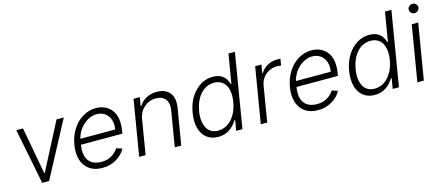

<svg xmlns="http://www.w3.org/2000/svg" viewBox="-51 -1269 4172 1820"><g transform="rotate(-15 2034.5 -359.5)"><path d="M551.1 -545.5 261 0H193.5L85.2 -545.5H150.9L236.2 -83.5H240.8L479.8 -545.5Z M782.7 11.4Q707.4 11.4 656.8 -24.3Q606.2 -60 586.6 -123.6Q567.1 -187.1 581 -269.5Q594.5 -351.2 635.3 -415.8Q676.1 -480.5 736.7 -516.7Q797.2 -552.9 866.8 -552.9Q912.3 -552.9 950.1 -536.8Q987.9 -520.6 1015.6 -487.4Q1043.3 -454.2 1053.3 -403.8Q1063.2 -353.3 1052.9 -285.2L1047.9 -253.9H641.3Q625.4 -152.3 664.6 -99.4Q703.8 -46.5 791.5 -46.5Q846.9 -46.5 889.2 -71.6Q931.5 -96.6 954.9 -136L1011.4 -116.5Q982.2 -61.4 921.7 -25Q861.2 11.4 782.7 11.4ZM650.9 -309.7H992.5Q1001.4 -361.9 987.7 -404.1Q974.1 -446.4 940.2 -470.9Q906.2 -495.4 858.3 -495.4Q811.4 -495.4 767.2 -469.1Q723 -442.8 692.6 -400.6Q662.3 -358.3 650.9 -309.7Z M1264.6 -340.9 1208.1 0H1144.9L1235.8 -545.5H1297.2L1283 -459.9H1288.7Q1315 -502.8 1360.6 -527.7Q1406.2 -552.6 1464.8 -552.6Q1548.7 -552.6 1590.6 -500.4Q1632.5 -448.2 1616.8 -353.3L1557.5 0H1494.3L1552.6 -349.4Q1563.6 -416.5 1533.2 -455.6Q1502.8 -494.7 1439.6 -494.7Q1374.3 -494.7 1325.6 -452.9Q1277 -411.2 1264.6 -340.9Z M1920.5 11.4Q1853.7 11.4 1808.4 -23.8Q1763.1 -58.9 1745.7 -123.2Q1728.3 -187.5 1742.2 -271.3Q1763.1 -397.4 1838.4 -475.1Q1913.7 -552.9 2014.2 -552.9Q2132.1 -552.9 2162.6 -441.4H2168.3L2215.9 -727.3H2279.1L2158.4 0H2096.9L2114 -101.2H2106.5Q2037.3 11.4 1920.5 11.4ZM1933.9 -46.5Q2012.1 -46.5 2068.4 -109.2Q2124.6 -171.9 2141.3 -272.4Q2152.3 -338.1 2141.2 -388.1Q2130 -438.2 2096.4 -466.8Q2062.9 -495.4 2010.7 -495.4Q1970.5 -495.4 1935.5 -478.3Q1900.6 -461.3 1874.8 -431.1Q1849.1 -400.9 1831.5 -360.4Q1813.9 -320 1806.1 -272.4Q1797.2 -224.8 1801.8 -183.4Q1806.5 -142 1821.2 -111.7Q1835.9 -81.3 1865.1 -63.9Q1894.2 -46.5 1933.9 -46.5Z M2338.4 0 2429.3 -545.5H2490.8L2476.6 -461.6H2481.2Q2504.3 -502.8 2549.4 -528.2Q2594.5 -553.6 2646 -553.6Q2670.8 -553.6 2679.3 -552.6L2668.3 -488.3Q2639.9 -491.8 2630.3 -491.8Q2566.4 -491.8 2518.3 -452.4Q2470.2 -413 2459.9 -352.3L2401.6 0Z M2898.1 11.4Q2822.8 11.4 2772.2 -24.3Q2721.6 -60 2702.1 -123.6Q2682.5 -187.1 2696.4 -269.5Q2709.9 -351.2 2750.7 -415.8Q2791.5 -480.5 2852.1 -516.7Q2912.6 -552.9 2982.2 -552.9Q3027.7 -552.9 3065.5 -536.8Q3103.3 -520.6 3131 -487.4Q3158.7 -454.2 3168.7 -403.8Q3178.6 -353.3 3168.3 -285.2L3163.4 -253.9H2756.7Q2740.8 -152.3 2780 -99.4Q2819.2 -46.5 2907 -46.5Q2962.4 -46.5 3004.6 -71.6Q3046.9 -96.6 3070.3 -136L3126.8 -116.5Q3097.7 -61.4 3037.1 -25Q2976.6 11.4 2898.1 11.4ZM2766.3 -309.7H3108Q3116.8 -361.9 3103.2 -404.1Q3089.5 -446.4 3055.6 -470.9Q3021.7 -495.4 2973.7 -495.4Q2926.8 -495.4 2882.6 -469.1Q2838.4 -442.8 2808.1 -400.6Q2777.7 -358.3 2766.3 -309.7Z M3456.3 11.4Q3389.6 11.4 3344.3 -23.8Q3299 -58.9 3281.6 -123.2Q3264.2 -187.5 3278.1 -271.3Q3299 -397.4 3374.3 -475.1Q3449.6 -552.9 3550.1 -552.9Q3668 -552.9 3698.5 -441.4H3704.2L3751.8 -727.3H3815L3694.2 0H3632.8L3649.9 -101.2H3642.4Q3573.2 11.4 3456.3 11.4ZM3469.8 -46.5Q3547.9 -46.5 3604.2 -109.2Q3660.5 -171.9 3677.2 -272.4Q3688.2 -338.1 3677 -388.1Q3665.8 -438.2 3632.3 -466.8Q3598.7 -495.4 3546.5 -495.4Q3506.4 -495.4 3471.4 -478.3Q3436.4 -461.3 3410.7 -431.1Q3384.9 -400.9 3367.4 -360.4Q3349.8 -320 3342 -272.4Q3333.1 -224.8 3337.7 -183.4Q3342.3 -142 3357.1 -111.7Q3371.8 -81.3 3400.9 -63.9Q3430 -46.5 3469.8 -46.5Z M3875 0 3965.9 -545.5H4029.5L3938.6 0ZM4020.6 -640.3Q4000.7 -640.3 3986.9 -653.9Q3973 -667.6 3973.7 -686.8Q3974.4 -704.9 3988.5 -718Q4002.5 -731.2 4021.7 -731.2Q4041.5 -731.2 4055.2 -717.5Q4068.9 -703.8 4068.5 -684.7Q4067.8 -666.5 4053.8 -653.4Q4039.8 -640.3 4020.6 -640.3Z"/></g></svg>

Font: Karasuma Gothic
Style: Light Italic
Weight: 300
Italic angle: 9.39998°
Designer: Rasmus Andersson / Ryoko Nishizuka
Foundry: rsms
Version: Version 1.00